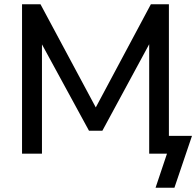

<svg xmlns="http://www.w3.org/2000/svg" viewBox="-20 -725 926 906"><path d="M714 161 768 0H684V-563L706 -557L463 -108H400L156 -556L178 -562V0H84V-705H171L454 -177H410L692 -705H777V-84H886L803 161Z"/></svg>

Font: Nunito Sans 12pt SemiBold
Style: Regular
Weight: 600
Designer: Vernon Adams
Foundry: Vernon Adams
Version: Version 3.101;gftools[0.9.27]